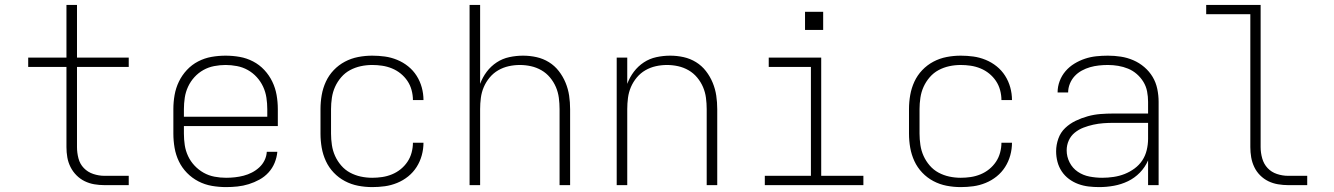

<svg xmlns="http://www.w3.org/2000/svg" viewBox="-20 -755 5440 783"><path d="M406 0Q385 0 364.5 -3.5Q344 -7 325.5 -16Q307 -25 292 -40Q277 -55 267.5 -74Q258 -93 254.5 -113.5Q251 -134 251 -155V-482H95V-520H251V-735H294V-520H505V-482H294V-155Q294 -132 300 -109Q306 -86 322 -69.5Q338 -53 360.5 -45.5Q383 -38 406 -38H505V0Z M902 8Q873 8 844 3Q815 -2 789 -15.5Q763 -29 742.5 -50Q722 -71 709.5 -97Q697 -123 692 -152Q687 -181 687 -210V-310Q687 -339 692 -367.5Q697 -396 709.5 -422Q722 -448 742 -469.5Q762 -491 788 -504.5Q814 -518 842.5 -523Q871 -528 900 -528Q929 -528 957.5 -523Q986 -518 1012 -504.5Q1038 -491 1058 -469.5Q1078 -448 1090.5 -422Q1103 -396 1108 -367.5Q1113 -339 1113 -310V-241H730V-210Q730 -186 733.5 -163Q737 -140 747 -118.5Q757 -97 773.5 -79.5Q790 -62 810.5 -50.5Q831 -39 854.5 -34.5Q878 -30 902 -30Q920 -30 938 -32Q956 -34 973.5 -38.5Q991 -43 1007.5 -51.5Q1024 -60 1037.5 -72.5Q1051 -85 1059 -101.5Q1067 -118 1068 -136H1111Q1109 -113 1100 -91Q1091 -69 1075 -51.5Q1059 -34 1038 -22.5Q1017 -11 994.5 -4Q972 3 948.5 5.5Q925 8 902 8ZM730 -279H1070V-310Q1070 -333 1066.5 -356.5Q1063 -380 1053 -401.5Q1043 -423 1027 -440.5Q1011 -458 990.5 -469.5Q970 -481 946.5 -485.5Q923 -490 900 -490Q877 -490 853.5 -485.5Q830 -481 809.5 -469.5Q789 -458 773 -440.5Q757 -423 747 -401.5Q737 -380 733.5 -356.5Q730 -333 730 -310Z M1498 8Q1469 8 1440.5 2.5Q1412 -3 1386.5 -16.5Q1361 -30 1341 -51Q1321 -72 1309 -98Q1297 -124 1292 -152.5Q1287 -181 1287 -210V-310Q1287 -339 1292 -367.5Q1297 -396 1309 -422Q1321 -448 1341 -469Q1361 -490 1386.5 -503.5Q1412 -517 1440.5 -522.5Q1469 -528 1498 -528Q1524 -528 1549.5 -524.5Q1575 -521 1599.5 -511Q1624 -501 1644.5 -484.5Q1665 -468 1679 -446Q1693 -424 1700 -398.5Q1707 -373 1707 -347H1664Q1664 -367 1658.5 -387.5Q1653 -408 1641.5 -425Q1630 -442 1614 -455Q1598 -468 1578.5 -476Q1559 -484 1538.5 -487Q1518 -490 1498 -490Q1474 -490 1451 -485Q1428 -480 1407.5 -469Q1387 -458 1371.5 -440Q1356 -422 1346.5 -401Q1337 -380 1333.5 -356.5Q1330 -333 1330 -310V-210Q1330 -187 1333.5 -163.5Q1337 -140 1346.5 -119Q1356 -98 1371.5 -80Q1387 -62 1407.5 -51Q1428 -40 1451 -35Q1474 -30 1498 -30Q1518 -30 1538.5 -33Q1559 -36 1578.5 -44Q1598 -52 1614 -65Q1630 -78 1641.5 -95Q1653 -112 1658.5 -132.5Q1664 -153 1664 -173H1707Q1707 -147 1700 -121.5Q1693 -96 1679 -74Q1665 -52 1644.5 -35.5Q1624 -19 1599.5 -9Q1575 1 1549.5 4.5Q1524 8 1498 8Z M1895 0V-735H1938V-413Q1948 -440 1965 -462.5Q1982 -485 2005.5 -500.5Q2029 -516 2057 -522Q2085 -528 2113 -528Q2141 -528 2168 -522Q2195 -516 2218.5 -501.5Q2242 -487 2259 -465Q2276 -443 2286.5 -417.5Q2297 -392 2301 -365Q2305 -338 2305 -310V0H2262V-310Q2262 -333 2259 -356Q2256 -379 2247 -400Q2238 -421 2223 -439Q2208 -457 2188 -468.5Q2168 -480 2145.5 -485Q2123 -490 2100 -490Q2077 -490 2054.5 -485Q2032 -480 2012 -468.5Q1992 -457 1977 -439Q1962 -421 1953 -400Q1944 -379 1941 -356Q1938 -333 1938 -310V0Z M2495 0V-520H2538V-413Q2548 -440 2565 -462.5Q2582 -485 2605.5 -500.5Q2629 -516 2657 -522Q2685 -528 2713 -528Q2741 -528 2768 -522Q2795 -516 2818.5 -501.5Q2842 -487 2859 -465Q2876 -443 2886.5 -417.5Q2897 -392 2901 -365Q2905 -338 2905 -310V0H2862V-310Q2862 -333 2859 -356Q2856 -379 2847 -400Q2838 -421 2823 -439Q2808 -457 2788 -468.5Q2768 -480 2745.5 -485Q2723 -490 2700 -490Q2677 -490 2654.5 -485Q2632 -480 2612 -468.5Q2592 -457 2577 -439Q2562 -421 2553 -400Q2544 -379 2541 -356Q2538 -333 2538 -310V0Z M3099 0V-38H3287V-482H3115V-520H3329V-38H3501V0ZM3263 -633V-707H3337V-633Z M3898 8Q3869 8 3840.5 2.5Q3812 -3 3786.5 -16.5Q3761 -30 3741 -51Q3721 -72 3709 -98Q3697 -124 3692 -152.5Q3687 -181 3687 -210V-310Q3687 -339 3692 -367.5Q3697 -396 3709 -422Q3721 -448 3741 -469Q3761 -490 3786.5 -503.5Q3812 -517 3840.5 -522.5Q3869 -528 3898 -528Q3924 -528 3949.5 -524.5Q3975 -521 3999.5 -511Q4024 -501 4044.5 -484.5Q4065 -468 4079 -446Q4093 -424 4100 -398.5Q4107 -373 4107 -347H4064Q4064 -367 4058.5 -387.5Q4053 -408 4041.5 -425Q4030 -442 4014 -455Q3998 -468 3978.5 -476Q3959 -484 3938.5 -487Q3918 -490 3898 -490Q3874 -490 3851 -485Q3828 -480 3807.5 -469Q3787 -458 3771.5 -440Q3756 -422 3746.5 -401Q3737 -380 3733.5 -356.5Q3730 -333 3730 -310V-210Q3730 -187 3733.5 -163.5Q3737 -140 3746.5 -119Q3756 -98 3771.5 -80Q3787 -62 3807.5 -51Q3828 -40 3851 -35Q3874 -30 3898 -30Q3918 -30 3938.5 -33Q3959 -36 3978.5 -44Q3998 -52 4014 -65Q4030 -78 4041.5 -95Q4053 -112 4058.5 -132.5Q4064 -153 4064 -173H4107Q4107 -147 4100 -121.5Q4093 -96 4079 -74Q4065 -52 4044.5 -35.5Q4024 -19 3999.5 -9Q3975 1 3949.5 4.5Q3924 8 3898 8Z M4463 8Q4441 8 4419.5 5.5Q4398 3 4377.5 -4.5Q4357 -12 4339.5 -25Q4322 -38 4310 -56Q4298 -74 4292.5 -95Q4287 -116 4287 -138Q4287 -164 4296 -189.5Q4305 -215 4324 -233Q4343 -251 4367 -262.5Q4391 -274 4416.5 -281Q4442 -288 4468 -290Q4494 -292 4520 -292H4662V-340Q4662 -361 4658 -382Q4654 -403 4643 -421Q4632 -439 4616 -453Q4600 -467 4580.5 -475Q4561 -483 4540 -486.5Q4519 -490 4498 -490Q4480 -490 4461.5 -488Q4443 -486 4425.5 -481Q4408 -476 4391.5 -467Q4375 -458 4362.5 -444.5Q4350 -431 4343 -413.5Q4336 -396 4336 -378H4293Q4293 -402 4301.5 -424.5Q4310 -447 4325.5 -465Q4341 -483 4361.5 -495.5Q4382 -508 4404.5 -515.5Q4427 -523 4450.5 -525.5Q4474 -528 4498 -528Q4525 -528 4551 -524Q4577 -520 4601.5 -509.5Q4626 -499 4646.5 -481.5Q4667 -464 4680.5 -441.5Q4694 -419 4699.5 -392.5Q4705 -366 4705 -340V0H4662V-101Q4650 -73 4628.5 -51Q4607 -29 4580 -16Q4553 -3 4523 2.5Q4493 8 4463 8ZM4475 -30Q4498 -30 4521.5 -33.5Q4545 -37 4566.5 -45.5Q4588 -54 4607 -68Q4626 -82 4638.5 -101Q4651 -120 4656.5 -143Q4662 -166 4662 -189V-254H4520Q4500 -254 4479.5 -252.5Q4459 -251 4438.5 -246.5Q4418 -242 4398.5 -234.5Q4379 -227 4363 -214Q4347 -201 4338.5 -182Q4330 -163 4330 -142Q4330 -116 4342 -92.5Q4354 -69 4375.5 -54.5Q4397 -40 4423 -35Q4449 -30 4475 -30Z M5233 0Q5213 0 5192 -3.5Q5171 -7 5152.5 -16Q5134 -25 5119 -40Q5104 -55 5095 -74Q5086 -93 5082.5 -113.5Q5079 -134 5079 -155V-697H4899V-735H5121V-155Q5121 -132 5127.5 -109Q5134 -86 5149.5 -69.5Q5165 -53 5187.5 -45.5Q5210 -38 5233 -38H5311V0Z"/></svg>

Font: Iosevka SS04 XLt Ex
Style: Regular
Weight: 200
Width: 7
Monospace: yes
Designer: Belleve Invis
Foundry: Belleve Invis
Version: Version 19.0.0; ttfautohint (v1.8.4)